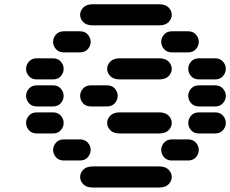

<svg xmlns="http://www.w3.org/2000/svg" viewBox="-20 -881 1064 888"><path d="M409.2 -13.7Q379.9 -13.7 365.2 -28.8Q350.6 -43.9 350.6 -62.5Q350.6 -81.1 365.2 -96.2Q379.9 -111.3 409.2 -111.3H715.8Q745.1 -111.3 759.8 -96.2Q774.4 -81.1 774.4 -62.5Q774.4 -43.9 759.8 -28.8Q745.1 -13.7 715.8 -13.7ZM275.4 -138.7Q252 -138.7 238.8 -153.8Q225.6 -168.9 225.6 -187.5Q225.6 -206.1 238.8 -221.2Q252 -236.3 275.4 -236.3H349.6Q373 -236.3 386.2 -221.2Q399.4 -206.1 399.4 -187.5Q399.4 -168.9 386.2 -153.8Q373 -138.7 349.6 -138.7ZM775.4 -138.7Q752 -138.7 738.8 -153.8Q725.6 -168.9 725.6 -187.5Q725.6 -206.1 738.8 -221.2Q752 -236.3 775.4 -236.3H849.6Q873 -236.3 886.2 -221.2Q899.4 -206.1 899.4 -187.5Q899.4 -168.9 886.2 -153.8Q873 -138.7 849.6 -138.7ZM150.4 -263.7Q127 -263.7 113.8 -278.8Q100.6 -293.9 100.6 -312.5Q100.6 -331.1 113.8 -346.2Q127 -361.3 150.4 -361.3H224.6Q248 -361.3 261.2 -346.2Q274.4 -331.1 274.4 -312.5Q274.4 -293.9 261.2 -278.8Q248 -263.7 224.6 -263.7ZM534.2 -263.7Q504.9 -263.7 490.2 -278.8Q475.6 -293.9 475.6 -312.5Q475.6 -331.1 490.2 -346.2Q504.9 -361.3 534.2 -361.3H715.8Q745.1 -361.3 759.8 -346.2Q774.4 -331.1 774.4 -312.5Q774.4 -293.9 759.8 -278.8Q745.1 -263.7 715.8 -263.7ZM900.4 -263.7Q877 -263.7 863.8 -278.8Q850.6 -293.9 850.6 -312.5Q850.6 -331.1 863.8 -346.2Q877 -361.3 900.4 -361.3H974.6Q998 -361.3 1011.2 -346.2Q1024.4 -331.1 1024.4 -312.5Q1024.4 -293.9 1011.2 -278.8Q998 -263.7 974.6 -263.7ZM150.4 -388.7Q127 -388.7 113.8 -403.8Q100.6 -418.9 100.6 -437.5Q100.6 -456.1 113.8 -471.2Q127 -486.3 150.4 -486.3H224.6Q248 -486.3 261.2 -471.2Q274.4 -456.1 274.4 -437.5Q274.4 -418.9 261.2 -403.8Q248 -388.7 224.6 -388.7ZM400.4 -388.7Q377 -388.7 363.8 -403.8Q350.6 -418.9 350.6 -437.5Q350.6 -456.1 363.8 -471.2Q377 -486.3 400.4 -486.3H474.6Q498 -486.3 511.2 -471.2Q524.4 -456.1 524.4 -437.5Q524.4 -418.9 511.2 -403.8Q498 -388.7 474.6 -388.7ZM900.4 -388.7Q877 -388.7 863.8 -403.8Q850.6 -418.9 850.6 -437.5Q850.6 -456.1 863.8 -471.2Q877 -486.3 900.4 -486.3H974.6Q998 -486.3 1011.2 -471.2Q1024.4 -456.1 1024.4 -437.5Q1024.4 -418.9 1011.2 -403.8Q998 -388.7 974.6 -388.7ZM150.4 -513.7Q127 -513.7 113.8 -528.8Q100.6 -543.9 100.6 -562.5Q100.6 -581.1 113.8 -596.2Q127 -611.3 150.4 -611.3H224.6Q248 -611.3 261.2 -596.2Q274.4 -581.1 274.4 -562.5Q274.4 -543.9 261.2 -528.8Q248 -513.7 224.6 -513.7ZM534.2 -513.7Q504.9 -513.7 490.2 -528.8Q475.6 -543.9 475.6 -562.5Q475.6 -581.1 490.2 -596.2Q504.9 -611.3 534.2 -611.3H715.8Q745.1 -611.3 759.8 -596.2Q774.4 -581.1 774.4 -562.5Q774.4 -543.9 759.8 -528.8Q745.1 -513.7 715.8 -513.7ZM900.4 -513.7Q877 -513.7 863.8 -528.8Q850.6 -543.9 850.6 -562.5Q850.6 -581.1 863.8 -596.2Q877 -611.3 900.4 -611.3H974.6Q998 -611.3 1011.2 -596.2Q1024.4 -581.1 1024.4 -562.5Q1024.4 -543.9 1011.2 -528.8Q998 -513.7 974.6 -513.7ZM275.4 -638.7Q252 -638.7 238.8 -653.8Q225.6 -668.9 225.6 -687.5Q225.6 -706.1 238.8 -721.2Q252 -736.3 275.4 -736.3H349.6Q373 -736.3 386.2 -721.2Q399.4 -706.1 399.4 -687.5Q399.4 -668.9 386.2 -653.8Q373 -638.7 349.6 -638.7ZM775.4 -638.7Q752 -638.7 738.8 -653.8Q725.6 -668.9 725.6 -687.5Q725.6 -706.1 738.8 -721.2Q752 -736.3 775.4 -736.3H849.6Q873 -736.3 886.2 -721.2Q899.4 -706.1 899.4 -687.5Q899.4 -668.9 886.2 -653.8Q873 -638.7 849.6 -638.7ZM409.2 -763.7Q379.9 -763.7 365.2 -778.8Q350.6 -793.9 350.6 -812.5Q350.6 -831.1 365.2 -846.2Q379.9 -861.3 409.2 -861.3H715.8Q745.1 -861.3 759.8 -846.2Q774.4 -831.1 774.4 -812.5Q774.4 -793.9 759.8 -778.8Q745.1 -763.7 715.8 -763.7Z"/></svg>

Font: Sixtyfour Normal
Style: Regular
Weight: 400
Monospace: yes
Designer: Jens Kutilek
Foundry: Jens Kutilek
Version: Version 2.000